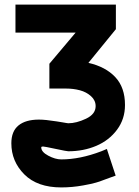

<svg xmlns="http://www.w3.org/2000/svg" viewBox="-20 -569 609 843"><path d="M368.2 -293Q443.4 -275.9 486.1 -230.5Q528.8 -185.1 528.8 -107.9Q528.8 -46.4 493.9 0.5Q459 47.4 402.8 71.3Q346.7 95.2 279.8 95.2Q273.4 95.2 224.1 84.7Q174.8 74.2 168.9 74.2Q161.1 74.2 161.1 78.1Q161.1 98.1 191.9 114.5Q222.7 130.9 249 130.9Q331.1 130.9 424.8 95.2L449.2 85L487.8 202.1L465.8 210Q454.6 213.9 438.5 220Q422.4 226.1 417.5 227.8Q412.6 229.5 400.9 232.9Q389.2 236.3 377.2 238.8Q365.2 241.2 345.2 245.1Q296.9 253.9 249 253.9Q144 253.9 86.9 196.8Q29.8 139.6 29.8 60.1Q29.8 7.3 61.3 -18.3Q92.8 -43.9 150.9 -43.9Q178.7 -43.9 228 -36.1Q240.2 -34.2 253.4 -32Q266.6 -29.8 272.2 -28.8Q277.8 -27.8 279.8 -27.8Q315.4 -27.8 357.9 -47.9Q399.9 -67.9 399.9 -103Q399.9 -128.4 379.6 -146.7Q359.4 -165 330.8 -172.6Q302.2 -180.2 270 -180.2H196.8V-289.1L312 -425.8H47.9V-548.8H488.8V-440.9Z"/></svg>

Font: Miedinger*
Style: Bold
Weight: 700
Version: Version 001.000